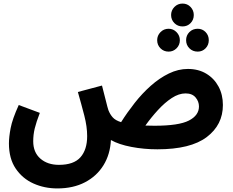

<svg xmlns="http://www.w3.org/2000/svg" viewBox="-20 -823 1305 1075"><path d="M301 232Q229 232 167.5 204.5Q106 177 68 121Q30 65 30 -20Q30 -55 39.5 -105.5Q49 -156 85 -235L203 -191Q183 -139 174.5 -104Q166 -69 166 -32Q166 30 206 65Q246 100 310 100Q393 100 430.5 57.5Q468 15 468 -61Q468 -114 452 -176Q436 -238 416 -308L551 -344Q566 -287 574 -254Q582 -221 587 -206Q596 -183 611 -166Q626 -149 658 -139Q692 -193 734 -246.5Q776 -300 824.5 -343Q873 -386 925.5 -411.5Q978 -437 1032 -437Q1091 -437 1135 -410.5Q1179 -384 1203.5 -338.5Q1228 -293 1228 -235Q1228 -124 1137.5 -55.5Q1047 13 861 13Q786 13 715.5 -0.5Q645 -14 601 -39Q597 41 559.5 102Q522 163 456 197.5Q390 232 301 232ZM1019 -300Q981 -300 941.5 -274Q902 -248 864 -206.5Q826 -165 794 -120Q818 -119 845 -119Q981 -119 1037.5 -148Q1094 -177 1094 -227Q1094 -255 1075 -277.5Q1056 -300 1019 -300ZM1002 -675Q975 -675 956.5 -693.5Q938 -712 938 -739Q938 -765 956.5 -784Q975 -803 1002 -803Q1029 -803 1047 -784Q1065 -765 1065 -739Q1065 -712 1047 -693.5Q1029 -675 1002 -675ZM924 -534Q897 -534 878.5 -552.5Q860 -571 860 -598Q860 -624 878.5 -643Q897 -662 924 -662Q950 -662 968.5 -643Q987 -624 987 -598Q987 -571 968.5 -552.5Q950 -534 924 -534ZM1087 -534Q1059 -534 1040.5 -552.5Q1022 -571 1022 -598Q1022 -625 1040.5 -643.5Q1059 -662 1087 -662Q1113 -662 1131 -643.5Q1149 -625 1149 -598Q1149 -571 1131 -552.5Q1113 -534 1087 -534Z"/></svg>

Font: Noto Sans Arabic Cond
Style: Bold
Weight: 700
Width: 3
Designer: Monotype Design Team, Nadine Chahine, Nizar Qandah and Khaled Hosny
Foundry: Monotype Imaging Inc.
Version: Version 2.012; ttfautohint (v1.8.4.7-5d5b)